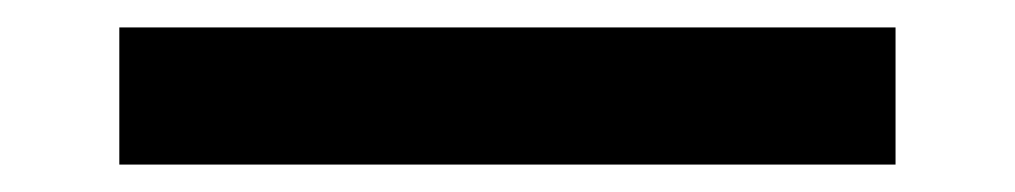

<svg xmlns="http://www.w3.org/2000/svg" viewBox="-20 30 740 140"><path d="M67 150V50H633V150Z"/></svg>

Font: Martian Mono
Style: Regular
Weight: 400
Monospace: yes
Designer: Roman Shamin
Foundry: Evil Martians
Version: Version 1.000; ttfautohint (v1.8.4.7-5d5b)